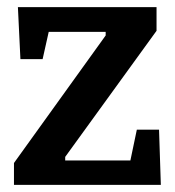

<svg xmlns="http://www.w3.org/2000/svg" viewBox="-20 -516 489 536"><path d="M19 0V-61L275 -417V-427H116L99 -351H37L30 -496H417V-430L162 -78V-68H344L362 -154H424L429 0Z"/></svg>

Font: Faustina Light SemiBold
Style: Regular
Weight: 600
Version: Version 1.200